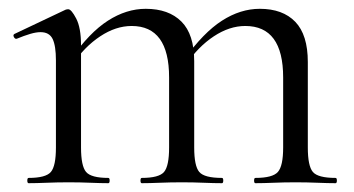

<svg xmlns="http://www.w3.org/2000/svg" viewBox="-20 -416 803 436"><path d="M560 0Q557 0 557 -6Q557 -12 560 -12Q599 -12 611 -25.5Q623 -39 623 -81V-240Q623 -357 537 -357Q501 -357 465.5 -333.5Q430 -310 403 -270L399 -282Q442 -342 484 -369Q526 -396 570 -396Q622 -396 650.5 -366.5Q679 -337 679 -275V-81Q679 -39 690.5 -25.5Q702 -12 742 -12Q745 -12 745 -6Q745 0 742 0Q725 0 701 -1Q677 -2 651 -2Q625 -2 601.5 -1Q578 0 560 0ZM302 0Q299 0 299 -6Q299 -12 302 -12Q341 -12 352.5 -25.5Q364 -39 364 -81V-240Q364 -357 279 -357Q243 -357 207.5 -333.5Q172 -310 145 -270L141 -282Q183 -342 225 -369Q267 -396 311 -396Q363 -396 392 -367Q421 -338 421 -277V-81Q421 -39 432.5 -25.5Q444 -12 484 -12Q487 -12 487 -6Q487 0 484 0Q466 0 442.5 -1Q419 -2 393 -2Q367 -2 343 -1Q319 0 302 0ZM45 0Q42 0 42 -6Q42 -12 45 -12Q84 -12 95.5 -25.5Q107 -39 107 -81V-279Q107 -312 99.5 -327.5Q92 -343 72 -343Q62 -343 48.5 -339Q35 -335 18 -328Q14 -327 11.5 -332Q9 -337 13 -339L129 -394Q132 -395 135 -395Q142 -395 153 -374Q164 -353 164 -313V-81Q164 -39 175.5 -25.5Q187 -12 226 -12Q229 -12 229 -6Q229 0 226 0Q209 0 185.5 -1Q162 -2 136 -2Q110 -2 86 -1Q62 0 45 0Z"/></svg>

Font: Cormorant Light
Style: Regular
Weight: 400
Version: Version 4.000